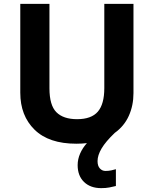

<svg xmlns="http://www.w3.org/2000/svg" viewBox="-20 -734 796 994"><path d="M485 100Q485 125 497 138Q509 151 526 151Q542 151 556 148Q570 145 580 142V229Q564 233 546 236.5Q528 240 504 240Q448 240 415 208Q382 176 382 121Q382 90 395 60.5Q408 31 430 7Q404 10 375 10Q233 10 159 -62.5Q85 -135 85 -254V-714H236V-277Q236 -189 272 -153Q308 -117 379 -117Q453 -117 486.5 -156Q520 -195 520 -278V-714H671V-252Q671 -188 647 -134.5Q623 -81 574 -46Q527 -1 506 34.5Q485 70 485 100Z"/></svg>

Font: Noto Sans Telugu
Style: Bold
Weight: 700
Designer: Jelle Bosma - Monotype Design Team
Foundry: Monotype Imaging Inc.
Version: Version 2.005; ttfautohint (v1.8.4.7-5d5b)